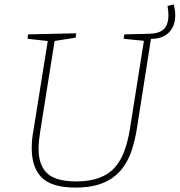

<svg xmlns="http://www.w3.org/2000/svg" viewBox="-20 -844 815 871"><path d="M323 7Q216 7 170 -38Q124 -83 124 -171Q124 -189 125.5 -208.5Q127 -228 131 -248L198 -666L205 -657L105 -668L107 -688L326 -693L323 -673L220 -657L229 -666L162 -245Q159 -225 157 -207Q155 -189 155 -169Q155 -94 194.5 -57.5Q234 -21 325 -21Q386 -21 429.5 -37Q473 -53 500.5 -84Q528 -115 544 -158.5Q560 -202 569 -257L634 -666L641 -658L541 -668L544 -688L660 -691Q690 -692 708.5 -701.5Q727 -711 735.5 -729.5Q744 -748 744 -775Q744 -784 743 -795Q742 -806 740 -817L768 -824Q775 -798 775 -775Q775 -724 744 -694.5Q713 -665 654 -668L666 -675L600 -255Q592 -207 579 -166.5Q566 -126 545 -94Q524 -62 493.5 -39.5Q463 -17 421 -5Q379 7 323 7Z"/></svg>

Font: Bitter Thin ExtraLight
Style: Italic
Weight: 250
Italic angle: -9°
Version: Version 2.002